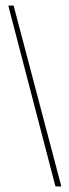

<svg xmlns="http://www.w3.org/2000/svg" viewBox="-20 -675 251 695"><path d="M185 0Q180 0 180 -3L11 -651Q9 -655 14 -655H27Q29 -655 30 -652L201 -4Q203 0 198 0Z"/></svg>

Font: Sofia Sans Extra Condensed Thin
Style: Regular
Weight: 250
Version: Version 4.100